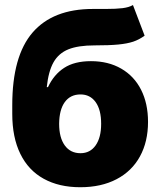

<svg xmlns="http://www.w3.org/2000/svg" viewBox="-20 -743 645 772"><path d="M360.4 -560.5Q294.4 -560.5 255.1 -544.7Q215.8 -528.8 195.3 -492.7Q174.8 -456.5 168 -392.6H172.9Q196.3 -442.9 237.8 -470Q279.3 -497.1 345.7 -497.1Q415.5 -497.1 467.5 -467Q519.5 -437 547.4 -381.8Q575.2 -326.7 575.2 -252.9Q575.2 -173.3 542.7 -114Q510.3 -54.7 448.7 -22.5Q387.2 9.8 302.7 9.8Q217.3 9.8 155.8 -24.2Q94.2 -58.1 61.8 -124.3Q29.3 -190.4 29.3 -285.2V-320.3Q29.3 -517.6 111.1 -612.3Q192.9 -707 353.5 -707H404.3Q446.8 -707 472.7 -710.2Q498.5 -713.4 514.6 -722.7L561.5 -599.6Q539.6 -583.5 515.4 -575.4Q491.2 -567.4 455.6 -564Q419.9 -560.5 360.4 -560.5ZM386.7 -245.1Q386.7 -301.8 364.5 -332.5Q342.3 -363.3 303.7 -363.3Q263.2 -363.3 240.7 -332.8Q218.3 -302.2 217.8 -245.1Q217.8 -189.5 240.5 -158.2Q263.2 -127 303.7 -127Q342.3 -127 364.5 -158.4Q386.7 -189.9 386.7 -245.1Z"/></svg>

Font: Pretendard JP Black
Style: Regular
Weight: 900
Designer: Base glyphs from Inter by Rasmus Andersson; Hangeul glyphs from Noto Sans CJK(Source Han Sans) by Jang Soo-young and Kan
Foundry: Kil Hyung-jin
Version: Version 1.309